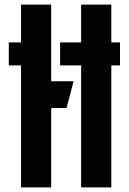

<svg xmlns="http://www.w3.org/2000/svg" viewBox="-20 -820 564 840"><path d="M72 0V-534H18.5V-634.5H72V-800H204V-464.5H302L271 -347.5H204V0ZM335 0V-534H243V-634.5H335V-800H467V-634.5H505V-534H467V0Z"/></svg>

Font: Big Shoulders Stencil Text ExtraBold
Style: Regular
Weight: 800
Designer: Patric King
Foundry: XO Type Co
Version: Version 1.000